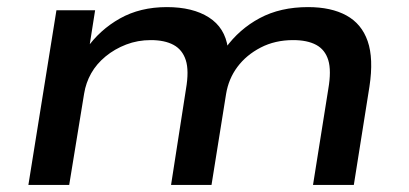

<svg xmlns="http://www.w3.org/2000/svg" viewBox="-20 -521 1153 541"><path d="M60 0 139 -492H248L231 -384L223 -383Q261 -437 318 -469Q375 -501 450 -501Q523 -501 568.5 -472Q614 -443 622 -386L615 -385Q654 -439 712 -470Q770 -501 848 -501Q913 -501 956 -477.5Q999 -454 1016 -405Q1033 -356 1021 -277L977 0H862L905 -270Q914 -322 905 -351.5Q896 -381 871 -394.5Q846 -408 806 -408Q755 -408 714.5 -387Q674 -366 649 -332.5Q624 -299 617 -256L576 0H462L504 -270Q513 -322 503.5 -351.5Q494 -381 469 -394.5Q444 -408 405 -408Q368 -408 335.5 -395.5Q303 -383 277.5 -362Q252 -341 237 -314.5Q222 -288 217 -257L175 0Z"/></svg>

Font: Nunito Sans 10pt Expanded SemiBold
Style: Italic
Weight: 600
Width: 7
Italic angle: -9°
Designer: Vernon Adams
Foundry: Vernon Adams
Version: Version 3.101;gftools[0.9.27]